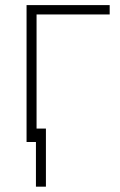

<svg xmlns="http://www.w3.org/2000/svg" viewBox="-20 -548 463 741"><path d="M403.3 -528.3V-492.2H121.1V0H82.5V-528.3ZM157.2 -51.8V172.4H118.7V-51.8Z"/></svg>

Font: Roboto ExtraLight
Style: Regular
Weight: 250
Designer: Christian Robertson
Foundry: Google
Version: Version 3.009; 2024